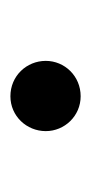

<svg xmlns="http://www.w3.org/2000/svg" viewBox="77 -547 175 369"><g transform="rotate(-90 164.5 -362.5)"><path d="M164 -295C203 -295 232 -326 232 -362C232 -399 203 -430 164 -430C126 -430 97 -399 97 -362C97 -326 126 -295 164 -295Z"/></g></svg>

Font: Source Han Serif CN Medium
Style: Regular
Weight: 500
Designer: Ryoko NISHIZUKA 西塚涼子 (kana & ideographs); Frank Grießhammer (Latin, Greek & Cyrillic); Wenlong ZHANG 张文龙 (bopomofo); San
Foundry: Adobe
Version: Version 2.002;hotconv 1.1.0;makeotfexe 2.6.0